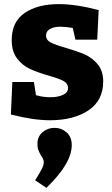

<svg xmlns="http://www.w3.org/2000/svg" viewBox="-20 -571 546 934"><path d="M301 -338Q356 -322 392.5 -306Q429 -290 455.5 -258Q482 -226 482 -175Q482 -82 410 -34Q338 14 223 14Q142 14 33 -14L40 -172H145L155 -108Q188 -98 226 -98Q262 -98 286.5 -109.5Q311 -121 311 -143Q311 -165 289 -177Q267 -189 217 -203Q162 -219 126 -235.5Q90 -252 63.5 -286Q37 -320 37 -376Q37 -465 100 -508Q163 -551 266 -551Q349 -551 460 -522L453 -378H347L334 -435Q300 -441 274 -441Q242 -441 223 -430Q204 -419 204 -398Q204 -376 227.5 -364Q251 -352 301 -338ZM151 306Q176 266 184.5 248.5Q193 231 193 218Q193 211 189.5 203Q186 195 181 188Q172 173 167 160Q162 147 162 130Q162 93 187 72Q212 51 245 51Q279 51 304 73Q329 95 329 135Q329 178 300 228.5Q271 279 206 343Z"/></svg>

Font: Bitter Pro ExtraBold
Style: Regular
Weight: 800
Designer: Sol Matas, and Bitter project Authors
Foundry: Sol Matas
Version: Version 1.010